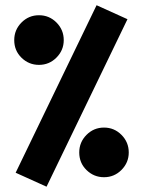

<svg xmlns="http://www.w3.org/2000/svg" viewBox="-20 -704 544 731"><path d="M347.7 -684.1 465.3 -630.9 157.2 6.8 39.6 -46.4ZM34.2 -551.3Q34.2 -590.3 61.8 -618.2Q89.4 -646 128.4 -646Q167.5 -646 195.1 -618.2Q222.7 -590.3 222.7 -551.3Q222.7 -512.7 195.1 -484.9Q167.5 -457 128.4 -457Q89.8 -457 62 -484.1Q34.2 -511.2 34.2 -551.3ZM281.7 -123.5Q281.7 -162.6 309.3 -190.4Q336.9 -218.3 376 -218.3Q415 -218.3 442.6 -190.4Q470.2 -162.6 470.2 -123.5Q470.2 -85 442.6 -57.1Q415 -29.3 376 -29.3Q337.4 -29.3 309.6 -56.4Q281.7 -83.5 281.7 -123.5Z"/></svg>

Font: Vazir Black FD
Style: Black-FD
Weight: 900
Designer: Saber Rastikerdar
Foundry: Saber Rastikerdar
Version: Version 30.0.0